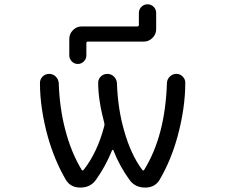

<svg xmlns="http://www.w3.org/2000/svg" viewBox="-20 -889 1040 889"><path d="M615.2 -766.6Q623 -766.6 623 -773.4V-829.1Q623 -845.7 634.8 -857.4Q646.5 -869.1 663.1 -869.1Q679.7 -869.1 691.4 -857.4Q703.1 -845.7 703.1 -829.1V-753.9Q703.1 -730.5 686 -713.4Q668.9 -696.3 645.5 -696.3H386.7Q379.9 -696.3 379.9 -689.5V-632.8Q379.9 -616.2 368.2 -604.5Q356.4 -592.8 340.3 -592.8Q324.2 -592.8 312.5 -604.5Q300.8 -616.2 300.8 -632.8V-709Q300.8 -732.4 317.9 -749.5Q335 -766.6 358.4 -766.6ZM358.4 -102.5Q362.3 -96.7 367.2 -102.5Q430.7 -182.6 462.9 -305.7Q464.8 -312.5 462.9 -319.3Q434.6 -425.8 434.6 -505.9Q434.6 -522.5 446.3 -534.2Q459 -546.9 477.1 -546.9Q495.1 -546.9 507.8 -534.2Q520.5 -521.5 521.5 -503.9Q525.4 -384.8 554.7 -284.2Q585.9 -172.9 638.7 -102.5Q643.6 -96.7 647.5 -102.5Q745.1 -259.8 752.9 -504.9Q753.9 -522.5 766.6 -534.7Q779.3 -546.9 796.9 -546.9Q814.5 -546.9 826.2 -534.2Q837.9 -522.5 837.9 -505.9Q837.9 -388.7 801.8 -255.9Q771.5 -146.5 719.7 -57.6Q698.2 -20.5 652.3 -20.5Q605.5 -20.5 580.1 -55.7Q534.2 -118.2 504.9 -193.4Q503.9 -195.3 502 -195.3Q500 -195.3 499 -193.4Q469.7 -120.1 423.8 -55.7Q398.4 -20.5 352.1 -20.5Q305.7 -20.5 284.2 -57.6Q232.4 -146.5 201.2 -256.8Q165 -388.7 165 -504.9Q165 -521.5 176.8 -534.2Q189.5 -546.9 207.5 -546.9Q225.6 -546.9 238.3 -534.2Q251 -521.5 252 -503.9Q255.9 -389.6 281.2 -292Q309.6 -181.6 358.4 -102.5Z"/></svg>

Font: Rounded Mgen+ 1mn regular
Style: Regular
Weight: 400
Designer: [Source Han Sans]
Ryoko NISHIZUKA  (kana & ideographs); Paul D. Hunt (Latin, Greek & Cyrillic); Wenlong ZHANG  (bopomofo
Version: Version 1.059.20150602